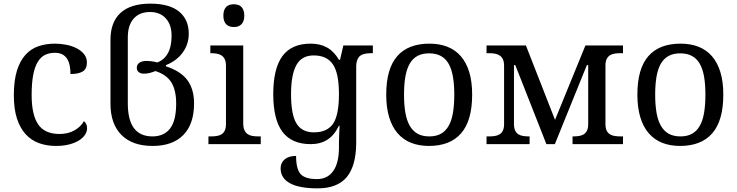

<svg xmlns="http://www.w3.org/2000/svg" viewBox="-20 -783 4004 1043"><path d="M283.2 9.8Q233.4 9.8 191.4 -5.6Q149.4 -21 119.1 -54.2Q88.9 -87.4 72 -139.4Q55.2 -191.4 55.2 -265.1Q55.2 -345.2 72 -399.2Q88.9 -453.1 118.9 -485.8Q148.9 -518.6 189.7 -532.2Q230.5 -545.9 277.8 -545.9Q309.1 -545.9 340.1 -539.8Q371.1 -533.7 396 -521Q420.9 -508.3 436.5 -489Q452.1 -469.7 452.1 -443.8Q452.1 -409.2 429.7 -395Q407.2 -380.9 362.8 -380.9Q362.8 -404.3 358.9 -425.3Q355 -446.3 345.5 -462.2Q335.9 -478 319.6 -487.1Q303.2 -496.1 277.8 -496.1Q249 -496.1 225.8 -485.4Q202.6 -474.6 186 -448.2Q169.4 -421.9 160.6 -377.4Q151.9 -333 151.9 -266.1Q151.9 -159.7 187.3 -107.4Q222.7 -55.2 303.2 -55.2Q349.6 -55.2 384.3 -74.7Q418.9 -94.2 436 -125Q443.4 -119.1 448.2 -109.4Q453.1 -99.6 453.1 -85.9Q453.1 -68.8 442.4 -51.8Q431.6 -34.7 410.4 -21Q389.2 -7.3 357.4 1.2Q325.7 9.8 283.2 9.8Z M580.1 -220.2V-565.9Q580.1 -663.6 635.3 -713.4Q690.4 -763.2 796.4 -763.2Q900.4 -763.2 952.9 -720Q1005.4 -676.8 1005.4 -600.1Q1005.4 -542 971.9 -496.8Q938.5 -451.7 881.3 -429.2V-422.9Q962.9 -396 998.5 -346.9Q1034.2 -297.9 1034.2 -221.2Q1034.2 -108.9 975.8 -49.6Q917.5 9.8 809.1 9.8Q699.2 9.8 639.6 -50Q580.1 -109.9 580.1 -220.2ZM937 -220.2Q937 -293.5 910.6 -335.7Q884.3 -377.9 824.2 -397Q811.5 -391.6 795.4 -387.2Q779.3 -382.8 761.2 -382.8Q744.6 -382.8 733.9 -391.1Q723.1 -399.4 723.1 -415Q723.1 -432.1 737.1 -442.1Q751 -452.1 778.3 -452.1Q786.1 -452.1 802.5 -450.2Q818.8 -448.2 834 -443.8Q870.6 -456.5 891.4 -492.9Q912.1 -529.3 912.1 -588.9Q912.1 -648.9 880.6 -683.3Q849.1 -717.8 795.4 -717.8Q737.8 -717.8 706.1 -681.9Q674.3 -646 674.3 -580.1V-221.2Q674.3 -130.9 708 -86.4Q741.7 -42 808.1 -42Q871.1 -42 904.1 -85.2Q937 -128.4 937 -220.2Z M1125.5 -42Q1142.1 -42 1157 -44.2Q1171.9 -46.4 1183.1 -53.2Q1194.3 -60.1 1200.9 -73.5Q1207.5 -86.9 1207.5 -108.9V-425.8Q1207.5 -447.8 1200.9 -461.2Q1194.3 -474.6 1183.1 -481.9Q1171.9 -489.3 1157 -491.7Q1142.1 -494.1 1125.5 -494.1H1122.6V-536.1H1301.3V-113.8Q1301.3 -90.3 1307.9 -76.2Q1314.5 -62 1325.4 -54.4Q1336.4 -46.9 1351.6 -44.4Q1366.7 -42 1383.3 -42H1396.5V0H1112.3V-42ZM1193.4 -698.2Q1193.4 -715.8 1197.8 -727.5Q1202.1 -739.3 1210 -746.6Q1217.8 -753.9 1228 -756.8Q1238.3 -759.8 1250.5 -759.8Q1262.2 -759.8 1272.5 -756.8Q1282.7 -753.9 1290.3 -746.6Q1297.9 -739.3 1302.5 -727.5Q1307.1 -715.8 1307.1 -698.2Q1307.1 -680.7 1302.5 -668.9Q1297.9 -657.2 1290.3 -649.9Q1282.7 -642.6 1272.5 -639.4Q1262.2 -636.2 1250.5 -636.2Q1238.3 -636.2 1228 -639.4Q1217.8 -642.6 1210 -649.9Q1202.1 -657.2 1197.8 -668.9Q1193.4 -680.7 1193.4 -698.2Z M1915 -8.8Q1915 116.2 1864.3 178.2Q1813.5 240.2 1705.1 240.2Q1605 240.2 1554.7 212.2Q1504.4 184.1 1504.4 131.8Q1504.4 101.1 1526.6 82.5Q1548.8 64 1588.4 64Q1588.4 135.7 1613.3 162.8Q1638.2 189.9 1702.1 189.9Q1758.8 189.9 1790 146.2Q1821.3 102.5 1821.3 18.1V-9.8Q1821.3 -31.7 1823 -64.2Q1824.7 -96.7 1824.7 -100.1H1821.3Q1795.9 -47.9 1758.1 -23.9Q1720.2 0 1668 0Q1564.9 0 1514.6 -66.7Q1464.4 -133.3 1464.4 -272Q1464.4 -410.6 1514.2 -478.3Q1564 -545.9 1668 -545.9Q1719.7 -545.9 1757.6 -524.4Q1795.4 -502.9 1821.3 -458H1827.1L1845.2 -536.1H2005.4V-494.1H1997.1Q1949.2 -494.1 1932.1 -475.8Q1915 -457.5 1915 -421.9ZM1821.3 -272Q1821.3 -385.3 1788.3 -433.6Q1755.4 -481.9 1684.1 -481.9Q1618.7 -481.9 1589.8 -429.2Q1561 -376.5 1561 -271Q1561 -160.6 1590.6 -112.3Q1620.1 -64 1685.1 -64Q1756.8 -64 1789.1 -110.6Q1821.3 -157.2 1821.3 -272Z M2544.9 -269Q2544.9 -127.9 2485.1 -59.1Q2425.3 9.8 2310.1 9.8Q2255.9 9.8 2212.9 -7.3Q2169.9 -24.4 2139.9 -59.1Q2109.9 -93.8 2094 -146.2Q2078.1 -198.7 2078.1 -269Q2078.1 -409.2 2137.5 -477.5Q2196.8 -545.9 2313 -545.9Q2367.2 -545.9 2410.2 -529.1Q2453.1 -512.2 2483.2 -477.8Q2513.2 -443.4 2529.1 -391.4Q2544.9 -339.4 2544.9 -269ZM2174.8 -269Q2174.8 -213.4 2182.1 -170.9Q2189.5 -128.4 2205.8 -99.9Q2222.2 -71.3 2248.3 -56.6Q2274.4 -42 2312 -42Q2349.6 -42 2375.5 -56.6Q2401.4 -71.3 2417.5 -99.9Q2433.6 -128.4 2440.7 -170.9Q2447.8 -213.4 2447.8 -269Q2447.8 -324.7 2440.4 -366.7Q2433.1 -408.7 2417 -436.8Q2400.9 -464.8 2374.8 -479Q2348.6 -493.2 2311 -493.2Q2273.4 -493.2 2247.6 -479Q2221.7 -464.8 2205.6 -436.8Q2189.5 -408.7 2182.1 -366.7Q2174.8 -324.7 2174.8 -269Z M3364.3 0H3090.3V-42H3093.3Q3109.9 -42 3124.8 -44.2Q3139.6 -46.4 3150.9 -53.2Q3162.1 -60.1 3168.7 -73.5Q3175.3 -86.9 3175.3 -108.9V-429.2H3168L2994.1 0H2948.2L2779.3 -429.2H2772V-108.9Q2772 -86.9 2778.6 -73.5Q2785.2 -60.1 2796.4 -53.2Q2807.6 -46.4 2822.5 -44.2Q2837.4 -42 2854 -42H2856.9V0H2623V-42H2636.2Q2652.8 -42 2667.7 -44.2Q2682.6 -46.4 2693.8 -53.2Q2705.1 -60.1 2711.7 -73.5Q2718.3 -86.9 2718.3 -108.9V-425.8Q2718.3 -447.8 2711.7 -461.2Q2705.1 -474.6 2693.8 -481.9Q2682.6 -489.3 2667.7 -491.7Q2652.8 -494.1 2636.2 -494.1H2623V-536.1H2836.9L2995.1 -131.8L3160.2 -536.1H3364.3V-494.1H3351.1Q3334.5 -494.1 3319.6 -491.9Q3304.7 -489.7 3293.5 -482.7Q3282.2 -475.6 3275.6 -462.2Q3269 -448.7 3269 -426.8V-108.9Q3269 -86.9 3275.6 -73.5Q3282.2 -60.1 3293.5 -53.2Q3304.7 -46.4 3319.6 -44.2Q3334.5 -42 3351.1 -42H3364.3Z M3909.2 -269Q3909.2 -127.9 3849.4 -59.1Q3789.6 9.8 3674.3 9.8Q3620.1 9.8 3577.1 -7.3Q3534.2 -24.4 3504.2 -59.1Q3474.1 -93.8 3458.3 -146.2Q3442.4 -198.7 3442.4 -269Q3442.4 -409.2 3501.7 -477.5Q3561 -545.9 3677.2 -545.9Q3731.4 -545.9 3774.4 -529.1Q3817.4 -512.2 3847.4 -477.8Q3877.4 -443.4 3893.3 -391.4Q3909.2 -339.4 3909.2 -269ZM3539.1 -269Q3539.1 -213.4 3546.4 -170.9Q3553.7 -128.4 3570.1 -99.9Q3586.4 -71.3 3612.5 -56.6Q3638.7 -42 3676.3 -42Q3713.9 -42 3739.7 -56.6Q3765.6 -71.3 3781.7 -99.9Q3797.9 -128.4 3804.9 -170.9Q3812 -213.4 3812 -269Q3812 -324.7 3804.7 -366.7Q3797.4 -408.7 3781.2 -436.8Q3765.1 -464.8 3739 -479Q3712.9 -493.2 3675.3 -493.2Q3637.7 -493.2 3611.8 -479Q3585.9 -464.8 3569.8 -436.8Q3553.7 -408.7 3546.4 -366.7Q3539.1 -324.7 3539.1 -269Z"/></svg>

Font: Noto Serif
Style: Regular
Weight: 400
Designer: Monotype Design team
Foundry: Monotype Imaging Inc.
Version: Version 1.02